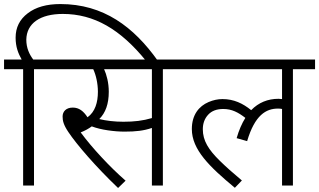

<svg xmlns="http://www.w3.org/2000/svg" viewBox="-20 -916 1576 948"><path d="M94.2 0H147.9V-574.2H256.8V-622.1H144C125 -647.5 109.9 -678.7 109.9 -720.2C111.3 -800.8 178.2 -847.2 290 -847.2C444.3 -847.2 574.2 -772 701.2 -615.2H759.8C640.1 -783.7 491.2 -896 277.8 -896C210.4 -896 156.7 -880.9 117.2 -850.6C77.1 -820.3 57.1 -780.3 57.1 -730C57.1 -684.6 69.8 -652.8 86.9 -622.1H0V-574.2H94.2Z M893.1 -574.2V-622.1H242.2V-574.2H440.4C453.6 -546.4 463.4 -504.4 463.4 -462.9C463.4 -410.6 449.7 -363.8 412.1 -336.9C392.1 -367.7 370.1 -384.8 339.4 -384.8C305.7 -384.8 289.1 -364.7 289.1 -340.8C289.1 -319.8 293.5 -299.8 317.4 -264.2C358.9 -202.1 451.7 -94.2 563 12.2L600.1 -23.9C558.6 -60.1 519 -99.1 480.5 -140.6C441.9 -182.1 407.7 -222.7 378.4 -262.2C399.4 -270.5 418 -280.8 433.1 -292C456.5 -283.2 482.9 -276.9 512.7 -272.5C542.5 -268.1 569.8 -266.1 595.2 -266.1C651.4 -266.1 689 -270.5 730 -284.2V0H784.2V-574.2ZM589.4 -314.9C544.9 -314.9 504.9 -319.8 470.2 -328.1C501 -358.9 517.1 -402.8 517.1 -462.9C517.1 -507.3 506.3 -547.4 494.1 -574.2H730V-333C685.1 -319.8 642.6 -314.9 589.4 -314.9Z M1372.6 -574.2V-426.8C1366.2 -427.7 1360.8 -428.2 1355.5 -428.2C1302.2 -428.2 1256.8 -409.7 1220.2 -372.1C1179.2 -405.3 1134.8 -426.8 1078.6 -426.8C1055.7 -426.8 1032.7 -421.9 1009.8 -412.1C962.9 -392.1 927.2 -349.6 927.2 -278.8C927.2 -177.2 1014.2 -92.8 1139.6 11.2L1174.3 -24.9C1130.4 -61.5 1094.2 -93.8 1065.9 -121.6C1009.3 -176.8 981.4 -221.7 981.4 -277.8C981.4 -306.6 990.2 -330.6 1007.8 -349.6C1025.4 -368.7 1050.3 -377.9 1082.5 -377.9C1125 -377.9 1156.7 -360.8 1191.4 -334C1174.3 -306.6 1159.7 -273.4 1148.4 -233.9L1200.2 -219.2C1238.3 -347.7 1293.5 -379.9 1352.5 -379.9C1359.9 -379.9 1366.2 -379.4 1372.6 -377.9V0H1426.3V-574.2H1535.6V-622.1H878.4V-574.2Z"/></svg>

Font: Noto Reveo Sans
Style: Regular
Weight: 300
Designer: Monotype Design Team
Foundry: Monotype Imaging Inc.
Version: Version 2.007